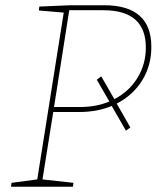

<svg xmlns="http://www.w3.org/2000/svg" viewBox="-20 -712 606 732"><path d="M425 -317 477 -226 460 -214 406 -308Q351 -285 282 -285H183L142 -28L260 -15L258 0H22L24 -15L122 -28L223 -664L128 -672L130 -687L248 -692H377Q557 -692 557 -533Q557 -462 522 -405.5Q487 -349 425 -317ZM416 -334Q472 -363 504 -415Q536 -467 536 -531Q536 -673 374 -673H244L186 -304H284Q348 -304 397 -325L349 -408L366 -421Z"/></svg>

Font: Bitter Pro Thin
Style: Italic
Weight: 250
Italic angle: -9°
Designer: Sol Matas, and Bitter project Authors
Foundry: Sol Matas
Version: Version 1.010